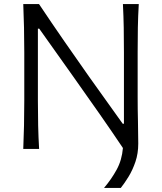

<svg xmlns="http://www.w3.org/2000/svg" viewBox="-20 -733 798 945"><path d="M492 192Q528.5 149 554.2 102Q580 55 585 -4.5Q532 -83.5 472 -169.5Q412 -255.5 338.5 -359L173 -592H166.5V-236.5Q166.5 -170.5 167.8 -115.2Q169 -60 172.5 0H94.5Q97 -60 98.2 -115.2Q99.5 -170.5 99.5 -236.5V-475Q99.5 -541 98.2 -597Q97 -653 94.5 -713H172Q235.5 -618 296.5 -530Q357.5 -442 418.5 -355.5L584 -124H590V-475Q590 -541 589 -597Q588 -653 585 -713H663Q659.5 -653 658.5 -597Q657.5 -541 657.5 -475V-254Q657.5 -193 659 -136Q660.5 -79 660.5 -26.5Q660.5 22.5 646.5 63.5Q632.5 104.5 612.5 137Q592.5 169.5 574.5 192Z"/></svg>

Font: Commissioner Flair Light
Style: Regular
Weight: 300
Designer: Kostas Bartsokas
Foundry: Kostas Bartsokas
Version: Version 1.000; ttfautohint (v1.8.3)